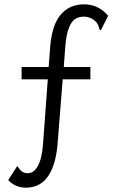

<svg xmlns="http://www.w3.org/2000/svg" viewBox="-20 -693 540 888"><path d="M480 -620 447 -554Q439 -554 438 -564Q434 -587 413 -601.5Q392 -616 369 -616Q350 -616 335.5 -609.5Q321 -603 310 -586.5Q299 -570 291.5 -540.5Q284 -511 281 -465L275 -383H398V-326H270L246 -24Q241 31 228 69Q215 107 196 130.5Q177 154 152.5 164.5Q128 175 100 175Q51 175 18 140L59 76Q62 77 65.5 82Q69 87 73.5 93Q78 99 87 103.5Q96 108 109 108Q137 108 155.5 74Q174 40 179 -27L201 -326H80V-383H205L212 -475Q220 -578 261 -625.5Q302 -673 368 -673Q436 -673 480 -620Z"/></svg>

Font: Inconsolata
Style: Regular
Weight: 400
Designer: Raph Levien, Kirill Tkachev
Foundry: Cyreal
Version: Version 1.013